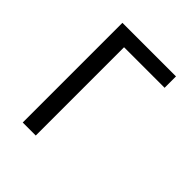

<svg xmlns="http://www.w3.org/2000/svg" viewBox="-200 -868 1001 1001"><g transform="rotate(45 300.0 -367.5)"><path d="M128 0V-735H523V-651H224V0Z"/></g></svg>

Font: Iosevka Custom Medium Extended
Style: Regular
Weight: 500
Width: 7
Monospace: yes
Designer: Belleve Invis
Foundry: Belleve Invis
Version: Version 11.2.4; ttfautohint (v1.8.4)